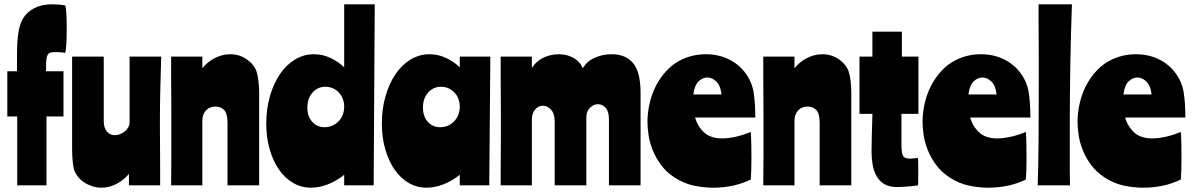

<svg xmlns="http://www.w3.org/2000/svg" viewBox="-20 -861 5539 892"><path d="M60 -320H14V-530H59V-602Q59 -668 65 -707Q71 -746 85 -772Q104 -805 139 -823Q174 -841 221 -841Q236 -841 255.5 -839.5Q275 -838 284 -835Q287 -820 288.5 -794Q290 -768 290 -726Q290 -642 283 -615Q278 -617 263.5 -618Q249 -619 236 -619Q223 -619 214.5 -616.5Q206 -614 201.5 -606.5Q197 -599 195.5 -585.5Q194 -572 194 -551V-530H275V-320H196V0H60Z M579 0V-53Q555 -24 521 -6.5Q487 11 452 11Q430 11 409.5 4.5Q389 -2 372 -13Q355 -24 342.5 -39.5Q330 -55 324 -73Q320 -87 317.5 -113.5Q315 -140 315 -170V-598H462V-298Q462 -268 476 -250.5Q490 -233 514 -233Q526 -233 538.5 -238Q551 -243 560.5 -251Q570 -259 576 -270Q582 -281 582 -293V-598H729Q728 -565 727 -528.5Q726 -492 725 -455.5Q724 -419 723.5 -383Q723 -347 723 -315Q723 -296 723 -258Q723 -220 723.5 -175Q724 -130 724 -83Q724 -36 724 0Z M920 -598V-544Q944 -574 978.5 -591.5Q1013 -609 1049 -609Q1093 -609 1127 -585Q1161 -561 1172 -528Q1177 -513 1180.5 -486.5Q1184 -460 1184 -427V0H1037V-290Q1037 -335 1020.5 -350.5Q1004 -366 982 -366Q953 -366 936.5 -347.5Q920 -329 920 -300V0H775Q775 -33 775.5 -69.5Q776 -106 776 -142.5Q776 -179 776 -215Q776 -251 776 -283Q776 -302 776 -340Q776 -378 775.5 -423Q775 -468 775 -515Q775 -562 775 -598Z M1716 0H1579V-49Q1543 -20 1503 -4.5Q1463 11 1425 11Q1380 11 1342 -11Q1304 -33 1276.5 -72.5Q1249 -112 1233 -167Q1217 -222 1217 -287Q1217 -355 1234 -414Q1251 -473 1280.5 -516.5Q1310 -560 1350.5 -584.5Q1391 -609 1438 -609Q1479 -609 1516 -591.5Q1553 -574 1579 -548V-841H1721ZM1408 -361Q1408 -320 1430.5 -295Q1453 -270 1488 -270Q1526 -270 1552.5 -297Q1579 -324 1579 -366Q1579 -385 1572.5 -402Q1566 -419 1554 -431.5Q1542 -444 1526 -451Q1510 -458 1492 -458Q1456 -458 1432 -431Q1408 -404 1408 -361Z M2253 0H2116V-49Q2080 -20 2040 -4.5Q2000 11 1962 11Q1917 11 1879 -11Q1841 -33 1813.5 -72.5Q1786 -112 1770 -167Q1754 -222 1754 -287Q1754 -355 1771 -414Q1788 -473 1817.5 -516.5Q1847 -560 1887.5 -584.5Q1928 -609 1975 -609Q2016 -609 2053 -591.5Q2090 -574 2116 -548V-598H2258ZM1945 -361Q1945 -320 1967.5 -295Q1990 -270 2025 -270Q2063 -270 2089.5 -297Q2116 -324 2116 -366Q2116 -385 2109.5 -402Q2103 -419 2091 -431.5Q2079 -444 2063 -451Q2047 -458 2029 -458Q1993 -458 1969 -431Q1945 -404 1945 -361Z M2451 -598V-545Q2471 -577 2504.5 -593Q2538 -609 2576 -609Q2612 -609 2642 -593.5Q2672 -578 2688 -544Q2706 -576 2742.5 -592.5Q2779 -609 2822 -609Q2887 -609 2921.5 -567.5Q2956 -526 2956 -428V0H2809V-307Q2809 -344 2793.5 -360.5Q2778 -377 2758 -377Q2738 -377 2721 -360.5Q2704 -344 2704 -315V0H2557V-295Q2557 -334 2539.5 -352Q2522 -370 2502 -370Q2482 -370 2466.5 -352.5Q2451 -335 2451 -306V0H2306Q2306 -30 2306 -67Q2306 -104 2306.5 -142Q2307 -180 2307 -214.5Q2307 -249 2307 -275Q2307 -300 2307 -339.5Q2307 -379 2306.5 -424Q2306 -469 2306 -514.5Q2306 -560 2306 -598Z M3209 -315Q3222 -272 3252 -245Q3282 -218 3335 -218Q3351 -218 3369.5 -220.5Q3388 -223 3406 -227.5Q3424 -232 3440 -237.5Q3456 -243 3468 -248Q3470 -219 3470.5 -186.5Q3471 -154 3471 -122Q3471 -69 3468 -27Q3390 11 3293 11Q3248 11 3202 1Q3156 -9 3113 -37Q3075 -62 3050.5 -95.5Q3026 -129 3012 -164.5Q2998 -200 2993 -234Q2988 -268 2988 -295Q2988 -335 2997.5 -378.5Q3007 -422 3027 -461.5Q3047 -501 3078 -534Q3109 -567 3151 -586Q3202 -609 3259 -609Q3319 -609 3367 -585Q3415 -561 3445 -519Q3474 -479 3481.5 -430Q3489 -381 3489 -315ZM3266 -501Q3245 -501 3226 -483.5Q3207 -466 3201 -422H3332Q3328 -462 3308.5 -481.5Q3289 -501 3266 -501Z M3671 -598V-544Q3695 -574 3729.5 -591.5Q3764 -609 3800 -609Q3844 -609 3878 -585Q3912 -561 3923 -528Q3928 -513 3931.5 -486.5Q3935 -460 3935 -427V0H3788V-290Q3788 -335 3771.5 -350.5Q3755 -366 3733 -366Q3704 -366 3687.5 -347.5Q3671 -329 3671 -300V0H3526Q3526 -33 3526.5 -69.5Q3527 -106 3527 -142.5Q3527 -179 3527 -215Q3527 -251 3527 -283Q3527 -302 3527 -340Q3527 -378 3526.5 -423Q3526 -468 3526 -515Q3526 -562 3526 -598Z M4033 -714H4170V-598H4247V-332H4168V-192Q4168 -151 4175 -137.5Q4182 -124 4207 -124Q4214 -124 4226 -125Q4238 -126 4244 -128Q4246 -121 4246 -99.5Q4246 -78 4246 -56Q4246 -37 4246 -21.5Q4246 -6 4245 0Q4233 2 4218.5 3.5Q4204 5 4190.5 6Q4177 7 4165.5 7.5Q4154 8 4147 8Q4111 8 4088 -6Q4065 -20 4052 -43.5Q4039 -67 4034 -96.5Q4029 -126 4029 -157Q4029 -169 4029.5 -192.5Q4030 -216 4030.5 -242Q4031 -268 4032 -292.5Q4033 -317 4033 -332H3973V-598H4033Z M4487 -315Q4500 -272 4530 -245Q4560 -218 4613 -218Q4629 -218 4647.5 -220.5Q4666 -223 4684 -227.5Q4702 -232 4718 -237.5Q4734 -243 4746 -248Q4748 -219 4748.5 -186.5Q4749 -154 4749 -122Q4749 -69 4746 -27Q4668 11 4571 11Q4526 11 4480 1Q4434 -9 4391 -37Q4353 -62 4328.5 -95.5Q4304 -129 4290 -164.5Q4276 -200 4271 -234Q4266 -268 4266 -295Q4266 -335 4275.5 -378.5Q4285 -422 4305 -461.5Q4325 -501 4356 -534Q4387 -567 4429 -586Q4480 -609 4537 -609Q4597 -609 4645 -585Q4693 -561 4723 -519Q4752 -479 4759.5 -430Q4767 -381 4767 -315ZM4544 -501Q4523 -501 4504 -483.5Q4485 -466 4479 -422H4610Q4606 -462 4586.5 -481.5Q4567 -501 4544 -501Z M4960 -841Q4955 -702 4952.5 -559Q4950 -416 4950 -255Q4950 -187 4950 -145.5Q4950 -104 4950 -77.5Q4950 -51 4950.5 -34.5Q4951 -18 4951 0H4801Q4804 -88 4805 -206Q4806 -324 4806 -480Q4806 -548 4806 -595.5Q4806 -643 4805.5 -682Q4805 -721 4805 -757.5Q4805 -794 4805 -841Z M5207 -315Q5220 -272 5250 -245Q5280 -218 5333 -218Q5349 -218 5367.5 -220.5Q5386 -223 5404 -227.5Q5422 -232 5438 -237.5Q5454 -243 5466 -248Q5468 -219 5468.5 -186.5Q5469 -154 5469 -122Q5469 -69 5466 -27Q5388 11 5291 11Q5246 11 5200 1Q5154 -9 5111 -37Q5073 -62 5048.5 -95.5Q5024 -129 5010 -164.5Q4996 -200 4991 -234Q4986 -268 4986 -295Q4986 -335 4995.5 -378.5Q5005 -422 5025 -461.5Q5045 -501 5076 -534Q5107 -567 5149 -586Q5200 -609 5257 -609Q5317 -609 5365 -585Q5413 -561 5443 -519Q5472 -479 5479.5 -430Q5487 -381 5487 -315ZM5264 -501Q5243 -501 5224 -483.5Q5205 -466 5199 -422H5330Q5326 -462 5306.5 -481.5Q5287 -501 5264 -501Z"/></svg>

Font: Ranchers
Style: Regular
Weight: 400
Designer: Pablo Impallari, Brenda Gallo
Foundry: Pablo Impallari, Brenda Gallo
Version: Version 1.000; ttfautohint (v0.8) -G 200 -r 50